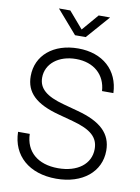

<svg xmlns="http://www.w3.org/2000/svg" viewBox="-102 -1010 796 1090"><g transform="rotate(10 296.5 -465.5)"><path d="M299.3 11.2C450.7 11.2 552.2 -72.8 552.2 -194.8C552.2 -292.5 488.8 -353 352.5 -389.2L270 -411.6C165 -439.5 121.6 -478.5 121.6 -540.5C121.6 -620.6 193.4 -677.7 293.5 -677.7C396.5 -677.7 463.9 -617.2 469.7 -523.9H535.2C530.3 -654.3 437.5 -738.8 295.4 -738.8C152.8 -738.8 56.2 -657.2 56.2 -537.6C56.2 -443.8 115.7 -385.7 252.9 -349.6L334.5 -327.6C443.8 -298.3 485.8 -258.8 485.8 -192.4C485.8 -106 411.6 -49.3 299.3 -49.3C181.6 -49.3 110.4 -112.3 107.9 -213.4H40.5C43 -76.7 143.1 11.2 299.3 11.2ZM212.9 -943.4H147.9V-942.9L263.7 -809.6H325.2L441.9 -942.9V-943.4H376.5L294.9 -848.1Z"/></g></svg>

Font: Raveo Display Display Light
Style: Regular
Weight: 300
Designer: Jakub Foglar, Rasmus Andersson (Inter)
Foundry: Jakubfoglar.com
Version: Version 1.100;Glyphs 3.2.3 (3260)